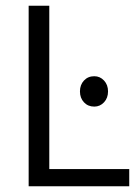

<svg xmlns="http://www.w3.org/2000/svg" viewBox="-20 -650 486 670"><path d="M80 -630H152V-60H431V0H80ZM309 -384Q329 -384 343 -369Q357 -354 357 -331Q357 -308 343 -293Q329 -278 309 -278Q287 -278 273 -293Q259 -308 259 -331Q259 -354 273 -369Q287 -384 309 -384Z"/></svg>

Font: Mukta Light
Style: Regular
Weight: 300
Designer: Girish Dalvi and Yashodeep Gholap
Foundry: Ek Type
Version: Version 2.538;PS 1.002;hotconv 16.6.51;makeotf.lib2.5.65220;